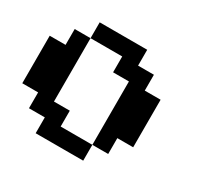

<svg xmlns="http://www.w3.org/2000/svg" viewBox="-179 -1219 1358 1312"><g transform="rotate(30 500.0 -562.5)"><path d="M250 -937.5V-1000H437.5H625V-937.5V-875H687.5H750V-812.5V-750H812.5H875V-562.5V-375H812.5H750V-312.5V-250H687.5H625V-187.5V-125H437.5H250V-187.5V-250H187.5H125V-312.5V-375H62.5H0V-562.5V-750H62.5H125V-812.5V-875H187.5H250ZM500 -812.5V-875H375H250V-625V-375H312.5H375V-312.5V-250H500H625V-500V-750H562.5H500Z"/></g></svg>

Font: Press Start 2P
Style: Regular
Weight: 500
Monospace: yes
Version: Version 2.14